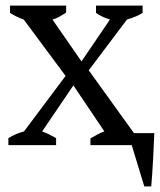

<svg xmlns="http://www.w3.org/2000/svg" viewBox="-20 -520 573 688"><path d="M304 -24Q318 -32 330 -38.5Q342 -45 354 -49L243 -214L131 -49Q145 -44 157 -38Q169 -32 181 -25V0H10V-25Q38 -42 66 -49L215 -248L65 -450Q51 -455 39.5 -460.5Q28 -466 16 -474V-500H217V-475Q205 -467 193.5 -460.5Q182 -454 168 -450L272 -300L374 -450Q340 -461 324 -474V-500H491V-474Q472 -461 435 -450L298 -268L460 -43H533Q531 5 528.5 52.5Q526 100 522 148H497L452 0H304Z"/></svg>

Font: PT Serif
Style: Regular
Weight: 400
Designer: A.Korolkova, O.Umpeleva, V.Yefimov
Foundry: ParaType Ltd
Version: Version 1.000W OFL; ttfautohint (v1.6)